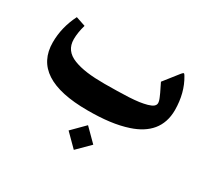

<svg xmlns="http://www.w3.org/2000/svg" viewBox="-141 -657 1159 1089"><g transform="rotate(30 439.0 -112.0)"><path d="M371.1 152.3 451.7 232.9 532.7 152.3 451.7 71.3ZM406.7 0C510.7 0 594.2 -9.8 667 -34.2C772.5 -69.3 835.9 -137.2 835.9 -249.5C835.4 -323.7 818.8 -388.7 785.2 -444.3C780.8 -452.1 777.8 -455.6 774.4 -455.6C773.9 -455.6 771 -455.6 761.2 -443.8L686.5 -349.1C692.9 -335.4 708.5 -303.7 714.4 -292C717.3 -285.2 720.7 -277.8 724.1 -270C731 -254.4 733.4 -243.7 733.4 -235.4C733.4 -227.1 729.5 -220.2 722.2 -213.9C707 -201.2 673.8 -193.4 638.2 -188C620.1 -185.5 598.1 -183.6 572.3 -182.1C546.4 -180.7 521.5 -180.2 497.6 -179.7C473.6 -179.2 446.3 -178.7 414.6 -178.7C326.2 -178.7 263.7 -186.5 213.4 -206.1C163.1 -225.6 137.7 -260.3 137.7 -311C137.7 -339.4 142.6 -371.1 152.8 -406.7L90.3 -427.7C59.1 -365.7 43.5 -302.2 43.5 -236.3C43.5 -78.6 164.6 0 406.7 0Z"/></g></svg>

Font: Sahel
Style: Bold
Weight: 700
Foundry: Saber Rastikerdar (saber.rastikerdar@gmail.com)
Version: Version 3.4.0